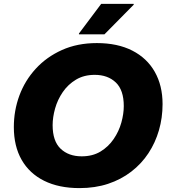

<svg xmlns="http://www.w3.org/2000/svg" viewBox="-20 -953 866 985"><path d="M51 -301Q51 -386 79.5 -463Q108 -540 163.5 -600.5Q219 -661 298 -696.5Q377 -732 477 -732Q583 -732 658.5 -693.5Q734 -655 774 -584.5Q814 -514 814 -419Q814 -349 795.5 -285Q777 -221 741.5 -167Q706 -113 653.5 -72.5Q601 -32 534.5 -10Q468 12 388 12Q282 12 206.5 -25.5Q131 -63 91 -133Q51 -203 51 -301ZM250 -311Q250 -229 291 -190Q332 -151 399 -151Q455 -151 495.5 -175.5Q536 -200 563 -239.5Q590 -279 602.5 -324Q615 -369 615 -409Q615 -491 574 -530Q533 -569 466 -569Q411 -569 370 -544.5Q329 -520 302 -480.5Q275 -441 262.5 -396Q250 -351 250 -311ZM385 -777V-781L499 -933H666V-929L516 -777Z"/></svg>

Font: Kufam ExtraBold
Style: Italic
Weight: 800
Italic angle: -11°
Designer: Artur Schmal
Foundry: Original Type
Version: Version 1.301; ttfautohint (v1.8.3)